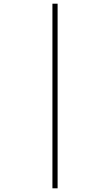

<svg xmlns="http://www.w3.org/2000/svg" viewBox="-20 -780 599 1040"><path d="M264 240V-760H292V240Z"/></svg>

Font: Noto Serif Tamil Thin
Style: Italic
Weight: 100
Italic angle: -12°
Designer: Indian Type Foundry, Tom Grace, and the Monotype Design Team
Foundry: Monotype Imaging Inc.
Version: Version 2.003; ttfautohint (v1.8.4.7-5d5b)